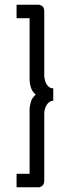

<svg xmlns="http://www.w3.org/2000/svg" viewBox="-20 -760 299 811"><path d="M50 -683V-740H144Q149 -740 158 -734.5Q167 -729 167 -710V-440Q167 -432 170.5 -419Q174 -406 182.5 -396.5Q191 -387 205 -387V-335Q187 -333 177 -316.5Q167 -300 167 -280V1Q167 18 159 24.5Q151 31 144 31H50V-26H105V-298Q105 -310 110 -328.5Q115 -347 131 -360Q115 -374 110 -392Q105 -410 105 -422V-683Z"/></svg>

Font: Raleway Thin
Style: Regular
Weight: 400
Version: Version 4.026